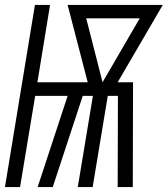

<svg xmlns="http://www.w3.org/2000/svg" viewBox="-29 -755 677 775"><path d="M-9 0 112 -735H173L122 -423H325L244 -735H628L446 -423H508L507 0H446L447 -368H406L345 0H285L346 -368H305L184 0H123L244 -368H113L52 0ZM385 -423 535 -681H319Z"/></svg>

Font: Iosevka QP Light
Style: Italic
Weight: 300
Italic angle: -9°
Designer: Belleve Invis
Foundry: Belleve Invis
Version: Version 20.0.0; ttfautohint (v1.8.4)